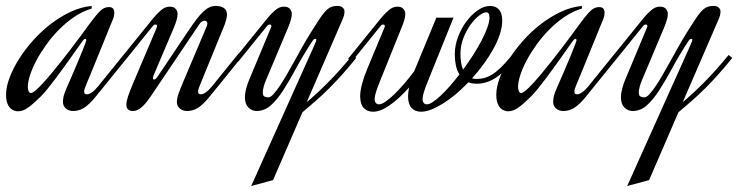

<svg xmlns="http://www.w3.org/2000/svg" viewBox="-120 -373 2517 646"><path d="M168 -83Q166 -78.6 164.6 -73.7Q163.1 -68.8 163.1 -65.4Q163.1 -59.6 165.8 -57.6Q168.5 -55.7 172.9 -55.7Q179.7 -55.7 189.5 -62.5Q199.2 -69.3 210 -82.5L299.3 -192.9L311.5 -183.1L203.6 -49.8Q191.9 -35.2 181.6 -25.4Q171.4 -15.6 162.4 -10Q153.3 -4.4 144.3 -2Q135.3 0.5 126 0.5Q111.3 0.5 101.6 -8.1Q91.8 -16.6 91.8 -29.8Q91.8 -44.4 97.4 -60.1Q103 -75.7 113.8 -99.1Q117.7 -107.4 123.3 -120.8Q128.9 -134.3 135.3 -149.2Q141.6 -164.1 147.9 -179.2Q154.3 -194.3 159.2 -206.8Q164.1 -219.2 167.2 -227.5Q170.4 -235.8 170.4 -237.3Q170.4 -242.2 167 -242.2Q162.6 -242.2 157.7 -234.9Q154.8 -231 146 -218.3Q137.2 -205.6 124.5 -188Q111.8 -170.4 97.2 -149.9Q82.5 -129.4 67.9 -109.9Q53.2 -90.3 40 -74.2Q26.9 -58.1 17.6 -48.8Q-5.9 -25.4 -23.9 -12Q-42 1.5 -59.6 1.5Q-65.4 1.5 -72.5 -1Q-79.6 -3.4 -85.7 -9.5Q-91.8 -15.6 -95.7 -26.6Q-99.6 -37.6 -99.6 -54.7Q-99.6 -80.1 -88.1 -110.8Q-76.7 -141.6 -56.6 -173.6Q-36.6 -205.6 -9.3 -236.3Q18.1 -267.1 50 -291.7Q82 -316.4 117.2 -333Q152.3 -349.6 188.5 -353V-344.2Q158.7 -335.4 131.3 -317.1Q104 -298.8 80.1 -274.9Q56.2 -251 36.6 -223.9Q17.1 -196.8 2.9 -170.4Q-11.2 -144 -18.8 -120.4Q-26.4 -96.7 -26.4 -80.6Q-26.4 -71.8 -23.7 -65.9Q-21 -60.1 -16.1 -60.1Q-10.7 -60.1 -0.2 -68.8Q10.3 -77.6 23.9 -92.5Q37.6 -107.4 53.7 -126.7Q69.8 -146 86.4 -167Q103 -188 119.4 -209.5Q135.7 -231 149.9 -250Q171.4 -279.3 185.5 -298.3Q199.7 -317.4 210 -328.9Q220.2 -340.3 228.5 -344.7Q236.8 -349.1 246.6 -349.1Q256.8 -349.1 260.7 -343.8Q264.6 -338.4 264.6 -330.6Q264.6 -324.2 262.9 -317.4Q261.2 -310.5 258.8 -305.2Q256.8 -300.8 250.2 -284.4Q243.7 -268.1 234.4 -245.4Q225.1 -222.7 214.6 -196.8Q204.1 -170.9 194.6 -147.7Q185.1 -124.5 177.7 -106.7Q170.4 -88.9 168 -83Z M407.2 -279.8Q408.7 -283.2 408.7 -285.2Q408.7 -288.1 407 -289.3Q405.3 -290.5 402.8 -290.5Q397.9 -290.5 394 -285.2L297.4 -165.5L285.2 -175.3L395 -311Q407.7 -326.7 421.6 -338.6Q435.5 -350.6 450.7 -350.6Q464.8 -350.6 471.2 -343Q477.5 -335.4 477.5 -326.2Q477.5 -316.9 474.1 -305.2Q470.7 -293.5 465.3 -280.8L397.5 -121.1Q394.5 -114.3 394.5 -110.4Q394.5 -105.5 398.4 -105.5Q403.8 -105.5 410.2 -115.2L512.2 -267.1Q527.8 -290.5 540.3 -306.9Q552.7 -323.2 563.7 -333.5Q574.7 -343.8 584.7 -348.4Q594.7 -353 605.5 -353Q624 -353 633.8 -345.7Q643.6 -338.4 643.6 -324.2Q643.6 -315.9 641.1 -306.9Q638.7 -297.9 636.2 -291L551.3 -83Q549.3 -78.1 547.9 -73.5Q546.4 -68.8 546.4 -65.4Q546.4 -59.6 549.1 -57.6Q551.8 -55.7 556.2 -55.7Q563 -55.7 572.8 -62.5Q582.5 -69.3 593.3 -82.5L682.6 -192.9L694.8 -183.1L586.9 -49.8Q575.2 -35.2 564.9 -25.4Q554.7 -15.6 545.7 -10Q536.6 -4.4 527.6 -2Q518.6 0.5 509.3 0.5Q494.6 0.5 484.9 -8.1Q475.1 -16.6 475.1 -29.8Q475.1 -42 481 -58.6Q486.8 -75.2 497.1 -99.1L576.2 -286.1Q577.6 -289.6 577.6 -293.5Q577.6 -303.2 568.4 -303.2Q564.5 -303.2 559.8 -300.8Q555.2 -298.3 550.3 -291L389.2 -51.8Q370.1 -23.4 355.7 -11.5Q341.3 0.5 327.6 0.5Q305.2 0.5 305.2 -21Q305.2 -32.2 310.8 -48.8Q316.4 -65.4 326.2 -88.9L407.2 -279.8Z M1078.6 -178.2Q1054.2 -147.9 1032 -123Q1009.8 -98.1 988 -76.4Q966.3 -54.7 943.8 -34.9Q921.4 -15.1 897.5 4.9L798.8 232.9L725.1 252.9Q783.2 123.5 830.1 19Q850.1 -25.4 869.4 -68.6Q888.7 -111.8 904.5 -146.7Q920.4 -181.6 930.7 -205.1Q940.9 -228.5 942.9 -232.9Q943.8 -235.4 944.1 -238.8Q944.3 -242.2 940.4 -242.2Q936 -242.2 931.2 -234.9Q900.4 -188 877.4 -145.3Q854.5 -102.5 833.5 -70.1Q812.5 -37.6 791.3 -18.6Q770 0.5 743.2 0.5Q727.1 0.5 715.6 -11.5Q704.1 -23.4 704.1 -45.4Q704.1 -54.2 705.8 -63.5Q707.5 -72.8 710 -80.8Q712.4 -88.9 714.6 -95.2Q716.8 -101.6 718.3 -104.5L791.5 -279.8Q793 -283.2 793 -285.2Q793 -288.1 791.3 -289.3Q789.6 -290.5 787.1 -290.5Q782.2 -290.5 778.3 -285.2L681.6 -165.5L669.4 -175.3L779.3 -311Q792 -326.7 805.9 -338.6Q819.8 -350.6 835 -350.6Q849.1 -350.6 855.5 -343Q861.8 -335.4 861.8 -326.2Q861.8 -316.9 858.4 -305.2Q855 -293.5 849.6 -280.8L776.4 -106.9Q771 -95.2 767.6 -82.8Q764.2 -70.3 764.2 -62Q764.2 -50.8 770 -48.1Q775.9 -45.4 782.7 -45.4Q790 -45.4 799.8 -55.9Q809.6 -66.4 821 -83.5Q832.5 -100.6 845.5 -123Q858.4 -145.5 871.6 -169.2Q884.8 -192.9 897.9 -216.6Q911.1 -240.2 923.8 -260.3Q940.9 -287.6 952.4 -305.4Q963.9 -323.2 973.6 -334Q983.4 -344.7 992.9 -348.9Q1002.4 -353 1016.1 -353Q1026.4 -353 1032.7 -347.7Q1039.1 -342.3 1039.1 -334.5Q1039.1 -328.1 1037.4 -321.3Q1035.6 -314.5 1033.2 -309.1L912.1 -29.3Q945.3 -57.1 983.6 -95.5Q1022 -133.8 1066.4 -188Z M1405.8 -313.5 1317.4 -94.2Q1310.5 -77.1 1306.2 -63.2Q1301.8 -49.3 1301.8 -38.6Q1301.8 -31.2 1305.7 -26.6Q1309.6 -22 1316.4 -22Q1324.2 -22 1336.2 -29.8Q1348.1 -37.6 1362.8 -51.3Q1377.4 -64.9 1393.6 -83.3Q1409.7 -101.6 1425.8 -122.6Q1417.5 -135.7 1413.8 -153.1Q1410.2 -170.4 1410.2 -190.4Q1410.2 -219.7 1421.1 -248.8Q1432.1 -277.8 1449.5 -301Q1466.8 -324.2 1487.8 -338.6Q1508.8 -353 1528.8 -353Q1547.9 -353 1558.8 -340.8Q1569.8 -328.6 1569.8 -303.7Q1569.8 -282.7 1562 -258.5Q1554.2 -234.4 1540.3 -209Q1526.4 -183.6 1507.8 -158.2Q1489.3 -132.8 1468.3 -109.4Q1474.6 -107.4 1484.4 -107.4Q1497.6 -107.4 1510.3 -110.8Q1522.9 -114.3 1536.9 -123Q1550.8 -131.8 1566.4 -147Q1582 -162.1 1601.1 -186L1612.8 -175.8Q1577.1 -129.4 1546.6 -110.4Q1516.1 -91.3 1484.9 -91.3Q1467.8 -91.3 1456.1 -96.2Q1435.5 -74.7 1414.1 -56.6Q1392.6 -38.6 1371.6 -25.4Q1350.6 -12.2 1331.5 -4.6Q1312.5 2.9 1296.4 2.9Q1276.4 2.9 1264.6 -10Q1252.9 -22.9 1252.9 -49.3Q1252.9 -55.7 1253.9 -63Q1254.9 -70.3 1256.3 -78.6Q1222.7 -41 1191.4 -19Q1160.2 2.9 1135.3 2.9Q1115.2 2.9 1103.5 -10Q1091.8 -22.9 1091.8 -49.3Q1091.8 -66.4 1097.9 -89.8Q1104 -113.3 1115.2 -140.1L1173.3 -279.8Q1174.8 -283.2 1174.8 -285.2Q1174.8 -288.1 1173.1 -289.3Q1171.4 -290.5 1168.9 -290.5Q1164.1 -290.5 1160.2 -285.2L1063.5 -165.5L1051.3 -175.3L1161.1 -311Q1173.8 -326.7 1187.7 -338.6Q1201.7 -350.6 1216.8 -350.6Q1231 -350.6 1237.3 -343Q1243.7 -335.4 1243.7 -326.2Q1243.7 -316.9 1240.2 -305.2Q1236.8 -293.5 1231.4 -280.8L1156.2 -94.2Q1149.4 -77.1 1145 -63.2Q1140.6 -49.3 1140.6 -38.6Q1140.6 -31.2 1144.5 -26.6Q1148.4 -22 1155.3 -22Q1163.6 -22 1176.8 -30.8Q1189.9 -39.6 1205.8 -54.9Q1221.7 -70.3 1239.3 -90.6Q1256.8 -110.8 1273.9 -133.8Q1274.4 -135.3 1274.9 -136.7Q1275.4 -138.2 1276.4 -140.1L1348.1 -313.5ZM1429.2 -191.4Q1429.2 -159.7 1438 -138.7Q1455.6 -162.6 1471.7 -187.7Q1487.8 -212.9 1500 -236.1Q1512.2 -259.3 1519.5 -279.5Q1526.9 -299.8 1526.9 -314Q1526.9 -320.3 1524.9 -325.9Q1522.9 -331.5 1515.1 -331.5Q1506.3 -331.5 1491.7 -320.3Q1477.1 -309.1 1463.1 -289.8Q1449.2 -270.5 1439.2 -245.1Q1429.2 -219.7 1429.2 -191.4Z M1817.4 -83Q1815.4 -78.6 1814 -73.7Q1812.5 -68.8 1812.5 -65.4Q1812.5 -59.6 1815.2 -57.6Q1817.9 -55.7 1822.3 -55.7Q1829.1 -55.7 1838.9 -62.5Q1848.6 -69.3 1859.4 -82.5L1948.7 -192.9L1960.9 -183.1L1853 -49.8Q1841.3 -35.2 1831.1 -25.4Q1820.8 -15.6 1811.8 -10Q1802.7 -4.4 1793.7 -2Q1784.7 0.5 1775.4 0.5Q1760.7 0.5 1751 -8.1Q1741.2 -16.6 1741.2 -29.8Q1741.2 -44.4 1746.8 -60.1Q1752.4 -75.7 1763.2 -99.1Q1767.1 -107.4 1772.7 -120.8Q1778.3 -134.3 1784.7 -149.2Q1791 -164.1 1797.4 -179.2Q1803.7 -194.3 1808.6 -206.8Q1813.5 -219.2 1816.7 -227.5Q1819.8 -235.8 1819.8 -237.3Q1819.8 -242.2 1816.4 -242.2Q1812 -242.2 1807.1 -234.9Q1804.2 -231 1795.4 -218.3Q1786.6 -205.6 1773.9 -188Q1761.2 -170.4 1746.6 -149.9Q1731.9 -129.4 1717.3 -109.9Q1702.6 -90.3 1689.5 -74.2Q1676.3 -58.1 1667 -48.8Q1643.6 -25.4 1625.5 -12Q1607.4 1.5 1589.8 1.5Q1584 1.5 1576.9 -1Q1569.8 -3.4 1563.7 -9.5Q1557.6 -15.6 1553.7 -26.6Q1549.8 -37.6 1549.8 -54.7Q1549.8 -80.1 1561.3 -110.8Q1572.8 -141.6 1592.8 -173.6Q1612.8 -205.6 1640.1 -236.3Q1667.5 -267.1 1699.5 -291.7Q1731.4 -316.4 1766.6 -333Q1801.8 -349.6 1837.9 -353V-344.2Q1808.1 -335.4 1780.8 -317.1Q1753.4 -298.8 1729.5 -274.9Q1705.6 -251 1686 -223.9Q1666.5 -196.8 1652.3 -170.4Q1638.2 -144 1630.6 -120.4Q1623 -96.7 1623 -80.6Q1623 -71.8 1625.7 -65.9Q1628.4 -60.1 1633.3 -60.1Q1638.7 -60.1 1649.2 -68.8Q1659.7 -77.6 1673.3 -92.5Q1687 -107.4 1703.1 -126.7Q1719.2 -146 1735.8 -167Q1752.4 -188 1768.8 -209.5Q1785.2 -231 1799.3 -250Q1820.8 -279.3 1835 -298.3Q1849.1 -317.4 1859.4 -328.9Q1869.6 -340.3 1877.9 -344.7Q1886.2 -349.1 1896 -349.1Q1906.2 -349.1 1910.2 -343.8Q1914.1 -338.4 1914.1 -330.6Q1914.1 -324.2 1912.4 -317.4Q1910.6 -310.5 1908.2 -305.2Q1906.2 -300.8 1899.7 -284.4Q1893.1 -268.1 1883.8 -245.4Q1874.5 -222.7 1864 -196.8Q1853.5 -170.9 1844 -147.7Q1834.5 -124.5 1827.1 -106.7Q1819.8 -88.9 1817.4 -83Z M2343.8 -178.2Q2319.3 -147.9 2297.1 -123Q2274.9 -98.1 2253.2 -76.4Q2231.4 -54.7 2209 -34.9Q2186.5 -15.1 2162.6 4.9L2064 232.9L1990.2 252.9Q2048.3 123.5 2095.2 19Q2115.2 -25.4 2134.5 -68.6Q2153.8 -111.8 2169.7 -146.7Q2185.5 -181.6 2195.8 -205.1Q2206.1 -228.5 2208 -232.9Q2209 -235.4 2209.2 -238.8Q2209.5 -242.2 2205.6 -242.2Q2201.2 -242.2 2196.3 -234.9Q2165.5 -188 2142.6 -145.3Q2119.6 -102.5 2098.6 -70.1Q2077.6 -37.6 2056.4 -18.6Q2035.2 0.5 2008.3 0.5Q1992.2 0.5 1980.7 -11.5Q1969.2 -23.4 1969.2 -45.4Q1969.2 -54.2 1970.9 -63.5Q1972.7 -72.8 1975.1 -80.8Q1977.5 -88.9 1979.7 -95.2Q1981.9 -101.6 1983.4 -104.5L2056.6 -279.8Q2058.1 -283.2 2058.1 -285.2Q2058.1 -288.1 2056.4 -289.3Q2054.7 -290.5 2052.2 -290.5Q2047.4 -290.5 2043.5 -285.2L1946.8 -165.5L1934.6 -175.3L2044.4 -311Q2057.1 -326.7 2071 -338.6Q2085 -350.6 2100.1 -350.6Q2114.3 -350.6 2120.6 -343Q2127 -335.4 2127 -326.2Q2127 -316.9 2123.5 -305.2Q2120.1 -293.5 2114.7 -280.8L2041.5 -106.9Q2036.1 -95.2 2032.7 -82.8Q2029.3 -70.3 2029.3 -62Q2029.3 -50.8 2035.2 -48.1Q2041 -45.4 2047.9 -45.4Q2055.2 -45.4 2064.9 -55.9Q2074.7 -66.4 2086.2 -83.5Q2097.7 -100.6 2110.6 -123Q2123.5 -145.5 2136.7 -169.2Q2149.9 -192.9 2163.1 -216.6Q2176.3 -240.2 2189 -260.3Q2206.1 -287.6 2217.5 -305.4Q2229 -323.2 2238.8 -334Q2248.5 -344.7 2258.1 -348.9Q2267.6 -353 2281.2 -353Q2291.5 -353 2297.9 -347.7Q2304.2 -342.3 2304.2 -334.5Q2304.2 -328.1 2302.5 -321.3Q2300.8 -314.5 2298.3 -309.1L2177.2 -29.3Q2210.4 -57.1 2248.8 -95.5Q2287.1 -133.8 2331.5 -188Z"/></svg>

Font: Dynalight
Style: Regular
Weight: 400
Version: Version 1.000